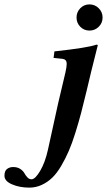

<svg xmlns="http://www.w3.org/2000/svg" viewBox="-99 -651 489 878"><path d="M318.4 -325.2 296.9 -234.9 272 -134.8Q260.7 -91.8 245.6 -43.5Q230.5 4.9 215.3 39.8Q200.2 74.7 180.7 107.9Q161.1 141.1 139.9 161.6Q118.7 182.1 91.8 194.6Q64.9 207 35.2 207Q-9.3 207 -43.9 192.1Q-78.6 177.2 -78.6 152.8Q-78.6 130.4 -66.7 121.6Q-54.7 112.8 -39.1 112.8Q-19.5 112.8 -6.3 121.6Q6.8 130.4 12.5 140.9Q18.1 151.4 26.4 160.2Q34.7 168.9 44.9 168.9Q62 168.9 84.7 130.4Q107.4 91.8 120.1 34.2L167 -179.2L200.2 -319.8Q206.1 -346.2 206.1 -359.4Q206.1 -378.9 188 -381.8L146 -386.2L149.9 -416Q303.2 -432.6 341.8 -446.8Q348.1 -446.8 348.1 -443.8ZM268.1 -528.6Q251 -545.9 251 -570.8Q251 -595.7 268.1 -613.3Q285.2 -630.9 310.1 -630.9Q335 -630.9 352.5 -613.3Q370.1 -595.7 370.1 -570.8Q370.1 -545.9 352.5 -528.6Q335 -511.2 310.1 -511.2Q285.2 -511.2 268.1 -528.6Z"/></svg>

Font: Linux Libertine G
Style: Bold Italic
Weight: 700
Italic angle: -11.5°
Designer: Philipp H. Poll
Foundry: Philipp H. Poll
Version: Version 4.1.0